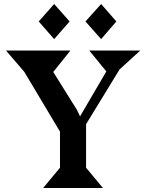

<svg xmlns="http://www.w3.org/2000/svg" viewBox="-20 -937 729 957"><path d="M250 -917 327 -830 250 -742 173 -830ZM484 -917 560 -830 484 -742 406 -830ZM493 0H195L279 -101V-281L101 -579L10 -685H331L246 -579H245L363 -390L379 -357L510 -581L425 -685H679L576 -591L409 -318V-101Z"/></svg>

Font: Bluu Next Cyrillic
Style: Bold
Weight: 700
Designer: Igor Stepanchenko
Foundry: Igor Stepanchenko
Version: Version 1.000